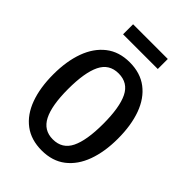

<svg xmlns="http://www.w3.org/2000/svg" viewBox="-259 -1007 1133 1133"><g transform="rotate(45 307.5 -440.0)"><path d="M576.9 -353.8Q576.9 -244.6 546.7 -161.8Q516.4 -79 456.4 -32.6Q396.4 13.8 307.7 13.8Q219 13.8 159 -31.3Q99 -76.4 68.7 -159Q38.5 -241.5 38.5 -352.8Q38.5 -462.1 68.7 -545.1Q99 -628.2 159 -675.1Q219 -722.1 307.7 -722.1Q396.4 -722.1 456.4 -676.4Q516.4 -630.8 546.7 -547.9Q576.9 -465.1 576.9 -353.8ZM453.8 -353.8Q453.8 -491.3 420 -560.3Q386.2 -629.2 307.7 -629.2Q229.2 -629.2 195.4 -559.7Q161.5 -490.3 161.5 -352.8Q161.5 -215.9 196.4 -147.4Q231.3 -79 307.7 -79Q386.2 -79 420 -147.9Q453.8 -216.9 453.8 -353.8ZM452.3 -810.8H162.6V-894.4H452.3Z"/></g></svg>

Font: Fira Code Medium
Style: Regular
Weight: 500
Designer: Carrois Corporate, Edenspiekermann AG, Nikita Prokopov
Foundry: Carrois Corporate, Edenspiekermann AG, Nikita Prokopov
Version: Version 6.002